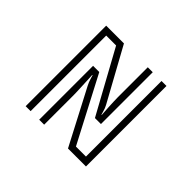

<svg xmlns="http://www.w3.org/2000/svg" viewBox="-158 -1048 1315 1315"><g transform="rotate(45 500.0 -390.0)"><path d="M409 -400Q397 -423 390 -447.5Q383 -472 382 -474H379Q379 -473 380 -456Q381 -439 382 -413Q383 -387 384.5 -359.5Q386 -332 386.5 -309Q387 -286 387 -275V0H339V-522H399L647 -48H744V-780H792V0H618ZM352 -732H256V0H208V-780H380L591 -396Q602 -376 608.5 -352Q615 -328 616 -326H619Q619 -327 617.5 -347Q616 -367 614.5 -395Q613 -423 612 -448.5Q611 -474 611 -486V-780H659V-278H601Z"/></g></svg>

Font: Train One
Style: Regular
Weight: 400
Designer: Fontworks Inc.
Foundry: Fontworks Inc.
Version: Version 1.100